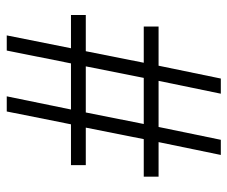

<svg xmlns="http://www.w3.org/2000/svg" viewBox="-74 -616 690 583"><g transform="rotate(90 271.5 -325.0)"><path d="M88 0 127 -195H26V-240H136L171 -416H61V-461H180L219 -650H265L226 -461H366L405 -650H451L412 -461H517V-416H403L368 -240H482V-195H358L319 0H273L313 -195H173L134 0ZM182 -240H322L357 -416H217Z"/></g></svg>

Font: Noto Sans Telugu Condensed Light
Style: Regular
Weight: 300
Width: 3
Designer: Jelle Bosma - Monotype Design Team
Foundry: Monotype Imaging Inc.
Version: Version 2.005; ttfautohint (v1.8.4.7-5d5b)